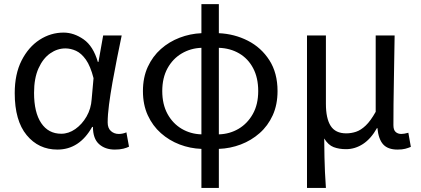

<svg xmlns="http://www.w3.org/2000/svg" viewBox="-20 -716 2053 936"><path d="M259.8 13.2Q168 13.2 109.9 -57.4Q51.8 -127.9 51.8 -262.2Q51.8 -355 85.2 -420.9Q118.7 -486.8 172.9 -522Q227.1 -557.1 290 -557.1Q340.3 -557.1 387.5 -524.2Q434.6 -491.2 457 -414.1H460L482.9 -543H573.2Q562 -489.3 550.3 -430.7Q538.6 -372.1 528.3 -314.5Q518.1 -256.8 511.5 -206.5Q504.9 -156.2 504.9 -119.1Q504.9 -91.3 520.8 -77.1Q536.6 -63 559.1 -63Q578.6 -63 596.2 -70.8L608.9 -1Q598.6 4.4 581.3 8.8Q564 13.2 540 13.2Q492.2 13.2 462.6 -13.7Q433.1 -40.5 433.1 -97.2H429.2Q367.2 13.2 259.8 13.2ZM278.8 -64Q314.5 -64 347.2 -86.9Q379.9 -109.9 401.9 -147.9Q423.8 -186 426.8 -231.9L436 -335Q420.9 -394 398.7 -425.3Q376.5 -456.5 350.6 -468.3Q324.7 -480 298.8 -480Q259.3 -480 224.4 -455.6Q189.5 -431.2 167.7 -382.8Q146 -334.5 146 -263.2Q146 -168 180.9 -116Q215.8 -64 278.8 -64Z M961.9 -61V-482.9Q909.2 -481 865.7 -455.3Q822.3 -429.7 796.6 -383.1Q771 -336.4 771 -272Q771 -207.5 796.6 -160.6Q822.3 -113.8 865.7 -88.1Q909.2 -62.5 961.9 -61ZM961.9 200.2V9.8Q906.7 7.8 855.7 -11.7Q804.7 -31.2 764.4 -66.9Q724.1 -102.5 700.4 -154.1Q676.8 -205.6 676.8 -272Q676.8 -338.4 700.4 -389.9Q724.1 -441.4 764.4 -477.1Q804.7 -512.7 855.7 -532.2Q906.7 -551.8 961.9 -554.2V-695.8H1046.9V-554.2Q1123 -550.8 1188.2 -517.6Q1253.4 -484.4 1293.2 -422.4Q1333 -360.4 1333 -272Q1333 -205.6 1309.6 -154.1Q1286.1 -102.5 1245.6 -66.9Q1205.1 -31.2 1153.8 -11.7Q1102.5 7.8 1046.9 9.8V200.2ZM1046.9 -482.9V-61Q1099.6 -62.5 1143.1 -88.1Q1186.5 -113.8 1212.6 -160.4Q1238.8 -207 1238.8 -272Q1238.8 -336.9 1214.1 -383.5Q1189.5 -430.2 1146 -455.6Q1102.5 -481 1046.9 -482.9Z M1476.6 200.2V-543H1568.8V-210Q1568.8 -138.7 1592 -102.3Q1615.2 -65.9 1668 -65.9Q1692.4 -65.9 1715.8 -73.7Q1739.3 -81.5 1762.9 -104Q1786.6 -126.5 1811.5 -170.9V-543H1903.8Q1902.3 -432.6 1900.1 -318.4Q1897.9 -204.1 1897.9 -106Q1897.9 -82.5 1908.7 -72.8Q1919.4 -63 1936.5 -63Q1949.7 -63 1970.7 -68.8L1982.9 0Q1970.2 5.4 1955.3 9.3Q1940.4 13.2 1918 13.2Q1871.1 13.2 1848.1 -12Q1825.2 -37.1 1819.8 -91.8H1817.9Q1788.6 -39.6 1749.8 -14.2Q1710.9 11.2 1667 11.2Q1632.8 11.2 1606.4 1.2Q1580.1 -8.8 1560.5 -41Q1561 12.7 1561.8 50.5Q1562.5 88.4 1564.2 122.8Q1565.9 157.2 1568.8 200.2Z"/></svg>

Font: Source Han Sans CN
Style: Regular
Weight: 400
Designer: Ryoko NISHIZUKA  (kana, bopomofo & ideographs); Paul D. Hunt (Latin, Greek & Cyrillic); Sandoll Communications , Soo-you
Foundry: Adobe
Version: Version 2.004;hotconv 1.0.118;makeotfexe 2.5.65603